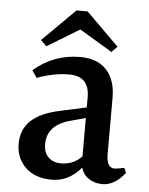

<svg xmlns="http://www.w3.org/2000/svg" viewBox="-50 -784 577 742"><g transform="rotate(5 239.0 -413.0)"><path d="M238 -671 113 -595 90 -617 217 -743H260L387 -617L365 -595ZM141 -218Q141 -185 159.5 -167Q178 -149 209 -149Q256 -149 289 -183V-332L230 -316Q141 -292 141 -218ZM375 -83Q345 -83 322 -98Q299 -113 292 -140Q244 -83 178.5 -83Q113 -83 76 -119Q39 -155 39 -210.5Q39 -266 75.5 -300.5Q112 -335 188 -351L289 -373V-413Q289 -494 210 -494Q152 -494 86 -470L67 -498Q145 -565 247 -565Q314 -565 349.5 -526.5Q385 -488 385 -419V-200Q385 -147 417 -147Q424 -147 454 -153L462 -134Q422 -83 375 -83Z"/></g></svg>

Font: Halant Medium
Style: Regular
Weight: 500
Designer: Hitesh Malaviya (Devanagari), Satya Rajpurohit (Latin)
Foundry: Indian Type Foundry
Version: Version 1.101;PS 1.0;hotconv 1.0.78;makeotf.lib2.5.61930; tt